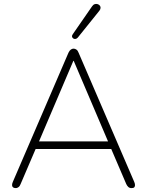

<svg xmlns="http://www.w3.org/2000/svg" viewBox="-20 -961 756 987"><path d="M62 6Q52 6 47 2Q42 -2 42 -9.5Q42 -17 46 -26L332 -690Q337 -701 344 -706Q351 -711 358 -711Q366 -711 373 -706Q380 -701 384 -690L670 -26Q674 -17 674 -9.5Q674 -2 670 2Q666 6 656 6Q646 6 639.5 0Q633 -6 629 -15L548 -204L575 -195H139L167 -204L86 -15Q82 -4 75 1Q68 6 62 6ZM357 -648 178 -228 156 -234H558L538 -228L359 -648ZM380 -768Q375 -762 368.5 -761Q362 -760 357 -763Q352 -766 350.5 -772Q349 -778 354 -785L453 -928Q459 -937 466.5 -939.5Q474 -942 481 -940Q488 -938 492.5 -933Q497 -928 497 -921Q497 -914 491 -906Z"/></svg>

Font: Nunito ExtraLight
Style: Regular
Weight: 200
Designer: Vernon Adams
Foundry: Vernon Adams
Version: Version 3.602;April 4, 2023;FontCreator 14.0.0.2856 64-bit